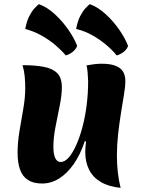

<svg xmlns="http://www.w3.org/2000/svg" viewBox="-20 -887 684 928"><path d="M563 21Q505 15 467 -7.5Q429 -30 410.5 -67Q392 -104 392 -153Q392 -165 393 -176.5Q394 -188 396 -203L390 -205Q368 -139 336 -93.5Q304 -48 265.5 -24Q227 0 183 0Q141 0 114.5 -17.5Q88 -35 76.5 -68.5Q65 -102 65 -148Q65 -198 74 -252.5Q83 -307 92.5 -361Q102 -415 102 -462Q102 -490 99.5 -517Q97 -544 89 -572Q149 -572 191.5 -564Q234 -556 256.5 -533.5Q279 -511 279 -465Q279 -428 269 -378Q259 -328 248.5 -275Q238 -222 238 -177Q238 -142 247 -123Q256 -104 273 -104Q293 -104 312 -125.5Q331 -147 348.5 -186Q366 -225 379 -274.5Q392 -324 399 -380.5Q406 -437 406 -495Q405 -518 403.5 -537Q402 -556 398 -571Q420 -575 437.5 -577Q455 -579 471 -579Q509 -579 534.5 -570.5Q560 -562 573 -543.5Q586 -525 586 -493Q586 -471 579.5 -431.5Q573 -392 565 -342.5Q557 -293 551 -239.5Q545 -186 545 -136Q545 -94 549.5 -54Q554 -14 563 21ZM599 -665Q594 -649 578 -636.5Q562 -624 544 -619Q527 -641 497 -667Q467 -693 429 -715Q391 -737 348 -747Q355 -785 367.5 -809Q380 -833 393 -847Q406 -861 414 -867Q455 -852 492.5 -817Q530 -782 558 -741Q586 -700 599 -665ZM353 -665Q347 -649 331.5 -636.5Q316 -624 298 -619Q280 -641 250 -667Q220 -693 182 -714.5Q144 -736 102 -747Q109 -785 121.5 -809Q134 -833 147 -847Q160 -861 168 -867Q209 -852 246.5 -817Q284 -782 312 -741Q340 -700 353 -665Z"/></svg>

Font: Merienda ExtraBold
Style: Regular
Weight: 800
Designer: Eduardo Rodriguez Tunni
Foundry: Eduardo Rodriguez Tunni
Version: Version 2.001